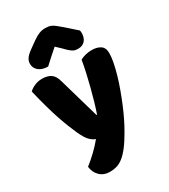

<svg xmlns="http://www.w3.org/2000/svg" viewBox="-221 -847 991 1127"><g transform="rotate(-30 275.0 -283.5)"><path d="M128 -124Q117 -149 104.5 -180Q92 -211 78.5 -251Q65 -291 50.5 -342.5Q36 -394 20 -461Q34 -475 57.5 -485.5Q81 -496 109 -496Q144 -496 167 -481.5Q190 -467 201 -427L280 -152H284Q296 -186 307.5 -226Q319 -266 330 -308.5Q341 -351 350.5 -393.5Q360 -436 367 -477Q403 -496 446 -496Q481 -496 504 -481Q527 -466 527 -429Q527 -402 520 -366.5Q513 -331 501.5 -291Q490 -251 474.5 -208.5Q459 -166 442 -125Q425 -84 407 -47.5Q389 -11 372 18Q344 67 320 98Q296 129 274 146.5Q252 164 230 170.5Q208 177 184 177Q142 177 116 152Q90 127 85 87Q117 62 149 31.5Q181 1 207 -31Q190 -36 170.5 -54.5Q151 -73 128 -124ZM268 -622Q234 -593 215 -575Q196 -557 177 -540Q138 -540 115 -558.5Q92 -577 92 -606Q92 -626 103 -642Q114 -658 140 -677L189 -712Q213 -729 232.5 -736.5Q252 -744 272 -744Q285 -744 295.5 -742.5Q306 -741 317 -735.5Q328 -730 341 -719.5Q354 -709 374 -692L444 -630Q445 -625 445.5 -621Q446 -617 446 -612Q446 -581 429.5 -561.5Q413 -542 382 -542Q372 -542 364 -543.5Q356 -545 347.5 -550Q339 -555 328 -564.5Q317 -574 302 -590Z"/></g></svg>

Font: Baloo
Style: Regular
Weight: 400
Designer: Sarang Kulkarni and Ek Type
Foundry: Ek Type
Version: Version 1.443;PS 1.000;hotconv 16.6.51;makeotf.lib2.5.65220;